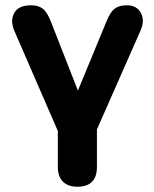

<svg xmlns="http://www.w3.org/2000/svg" viewBox="-20 -519 584 727"><path d="M273 188Q238 188 218.5 169Q199 150 199 113V-23L34 -403Q18 -441 34 -470Q50 -499 98 -499Q125 -499 141.5 -486.5Q158 -474 172 -439L275 -176L384 -440Q398 -474 414.5 -486.5Q431 -499 460 -499Q498 -499 513.5 -470Q529 -441 512 -403L347 -29V113Q347 188 273 188Z"/></svg>

Font: Chiron GoRound TC
Style: Bold
Weight: 700
Designer: Ryoko NISHIZUKA 西塚涼子 (kana, bopomofo & ideographs); Paul D. Hunt (Latin, Greek & Cyrillic); Sandoll Communications 산돌커뮤니
Foundry: Adobe
Version: Version 1.000;hotconv 1.1.1;makeotfexe 2.6.0